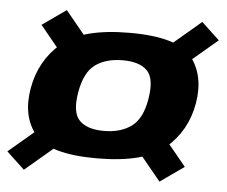

<svg xmlns="http://www.w3.org/2000/svg" viewBox="-63 -656 799 677"><g transform="rotate(5 336.0 -318.0)"><path d="M297 -93.5Q466 -93.5 539 -156.2Q612 -219 629 -317.5Q645.5 -416 595.5 -480.2Q545.5 -544.5 376 -544.5Q207 -544.5 134 -481Q61 -417.5 44 -319Q27 -220.5 77.2 -157Q127.5 -93.5 297 -93.5ZM45 -31 199.5 -162 136 -221.5 -18.5 -90.5ZM525 -31 609.5 -90.5 502 -221.5 417.5 -162ZM314 -192Q254.5 -192 227.2 -219.8Q200 -247.5 212 -319Q224.5 -391.5 262.2 -418.8Q300 -446 359.5 -446Q418.5 -446 445.8 -418.5Q473 -391 461 -319Q449.5 -247.5 411.2 -219.8Q373 -192 314 -192ZM170 -414.5 254.5 -474 147 -605 62.5 -545.5ZM535.5 -414.5 690 -545.5 626.5 -605 472 -474Z"/></g></svg>

Font: Anybody
Style: Bold Italic
Weight: 700
Italic angle: -10°
Designer: Tyler Finck
Foundry: Etcetera Type Company
Version: Version 1.113;gftools[0.9.25]